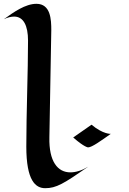

<svg xmlns="http://www.w3.org/2000/svg" viewBox="-50 -964 674 1007"><path d="M413 -90C380 -70 348 -60 319 -60C253 -60 206 -116 209 -244C212 -387 217 -681 219 -806C219 -861 216 -944 141 -944C83 -944 21 -900 -30 -863C-10 -873 9 -877 24 -877C73 -877 97 -830 97 -751C97 -590 88 -370 88 -195C88 -17 136 23 187 23C245 23 283 0 413 -90ZM531 -262C531 -262 491 -259 430 -310L334 -243C393 -191 412 -191 412 -191C432 -191 480 -226 531 -262Z"/></svg>

Font: Eagle Lake
Style: Regular
Weight: 400
Designer: Astigmatic (AOETI)
Foundry: Astigmatic (AOETI)
Version: Version 1.000